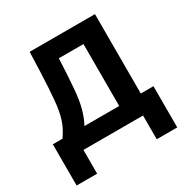

<svg xmlns="http://www.w3.org/2000/svg" viewBox="-157 -671 898 932"><g transform="rotate(-30 291.5 -205.0)"><path d="M8 133V-98H62Q89 -135 103 -177.5Q117 -220 122 -282Q125 -313 127 -348.5Q129 -384 131 -430.5Q133 -477 135 -543H501V-98H572V133H457V0H123V133ZM185 -98H380V-445H242Q240 -399 237.5 -358Q235 -317 232 -280Q227 -217 215 -173.5Q203 -130 185 -98Z"/></g></svg>

Font: Noto Sans SemiCondensed SemiBold
Style: Regular
Weight: 600
Width: 4
Designer: Monotype Design Team
Foundry: Monotype Imaging Inc.
Version: Version 2.013; ttfautohint (v1.8.4.7-5d5b)